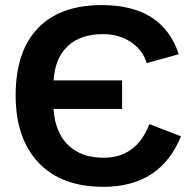

<svg xmlns="http://www.w3.org/2000/svg" viewBox="-20 -718 751 748"><path d="M384.3 -103.5Q511.2 -103.5 562 -234.4L685.1 -187Q605 9.8 382.8 9.8Q219.2 9.8 130.1 -84.2Q41 -178.2 41 -347.2Q41 -517.6 127.4 -607.9Q213.9 -698.2 376.5 -698.2Q613.8 -698.2 676.3 -506.8L551.8 -472.2Q535.6 -523.9 489.7 -554.4Q443.8 -585 380.9 -585Q293 -585 243.4 -537.8Q193.8 -490.7 189 -404.8H455.6V-293.5H188.5Q194.8 -201.7 245.6 -152.6Q296.4 -103.5 384.3 -103.5Z"/></svg>

Font: Liberation Sans
Style: Bold
Weight: 700
Designer: Steve Matteson
Foundry: Ascender Corporation
Version: Version 2.1.5